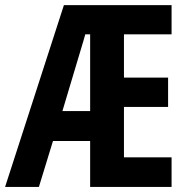

<svg xmlns="http://www.w3.org/2000/svg" viewBox="-20 -734 736 754"><path d="M653.8 0H334V-180.2H188L132.8 0H0L231 -713.9H653.8V-599.1H466.8V-429.2H640.1V-314H466.8V-116.2H653.8ZM314.9 -599.1 308.1 -575.2 225.1 -297.9H334V-599.1Z"/></svg>

Font: TypoPRO Open Sans Condensed
Style: Bold
Weight: 700
Width: 3
Foundry: Ascender Corporation
Version: Version 1.11